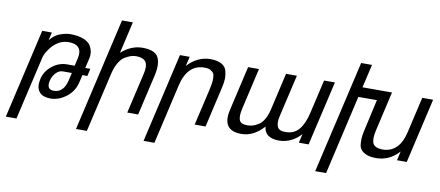

<svg xmlns="http://www.w3.org/2000/svg" viewBox="-77 -1024 3510 1531"><g transform="rotate(10 1678.0 -258.0)"><path d="M364 -69Q443 -69 467 -170L482 -234H410Q378 -234 354 -208Q329 -182 319 -142Q303 -69 364 -69ZM553 -169Q536 -97 477 -51Q416 -4 349 -4Q282 -4 255 -41Q228 -78 243 -145Q258 -208 312 -251Q367 -295 433 -295H494L509 -360Q521 -415 497 -443Q473 -472 415 -472Q374 -472 339 -453Q305 -434 281 -406Q263 -385 246 -356Q234 -335 230 -319L110 200H24L191 -524H269L254 -459Q290 -504 334 -520Q382 -537 417 -537Q482 -537 526 -519Q569 -501 584 -473Q599 -445 602 -420Q605 -396 599 -372L580 -292H621L608 -232H568Z M968 -455Q942 -455 921 -448Q900 -441 872 -424Q847 -409 825 -371Q804 -335 792 -284L680 200H592L803 -716H891L832 -459Q911 -530 1003 -530Q1104 -530 1131 -478Q1158 -425 1136 -329L1060 0H972L1048 -329Q1063 -392 1044 -423Q1025 -453 968 -455Z M1517 -460Q1379 -460 1338 -283L1227 200H1139L1306 -524H1385L1367 -447Q1448 -535 1553 -535Q1607 -535 1642 -516Q1675 -498 1684 -464Q1693 -429 1692 -399Q1691 -369 1681 -326L1606 1H1518L1586 -293Q1591 -314 1596 -344Q1599 -362 1599 -387Q1599 -413 1592 -426Q1585 -439 1566 -450Q1549 -460 1517 -460Z M2239 -66Q2309 -66 2349 -113Q2389 -160 2410 -251L2473 -524H2561L2440 -1H2361L2378 -74Q2347 -37 2301 -14Q2253 10 2202 10Q2086 10 2077 -81Q1995 10 1896 10Q1735 10 1775 -164L1858 -524H1946L1870 -193Q1855 -131 1866 -98Q1877 -66 1932 -66Q1954 -66 1975 -72Q1996 -78 2020 -93Q2046 -109 2064 -140Q2085 -176 2095 -219L2165 -524H2253L2174 -183Q2161 -127 2175 -96Q2188 -66 2239 -66Z M3024 -63Q3162 -63 3201 -234L3268 -524H3356L3235 1H3156L3173 -73Q3096 13 2988 13Q2938 13 2908 0Q2879 -13 2864 -32Q2849 -51 2848 -85Q2846 -124 2850 -146Q2855 -177 2865 -219L2915 -443H2765L2617 200H2529L2740 -713H2828L2784 -524H3023L2949 -202Q2934 -135 2947 -101Q2961 -66 3024 -63Z"/></g></svg>

Font: Miedinger
Style: Italic
Weight: 400
Italic angle: -13°
Version: Version 001.000